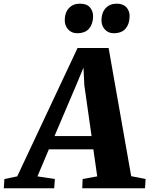

<svg xmlns="http://www.w3.org/2000/svg" viewBox="-99 -1000 794 1020"><path d="M-79 0 -75.5 -49 -7.5 -63 313 -745H478L598 -64L674.5 -49L671.5 0H338L340 -49L417.5 -63L397 -206.5H160.5L100 -63L192.5 -49L189 0ZM190.5 -277H387.5L349 -547.5L344.5 -641L308.5 -554ZM310.5 -823.5Q281.5 -823.5 263 -843.8Q244.5 -864 245 -894.5Q245.5 -934 267.5 -957.2Q289.5 -980.5 326 -980.5Q361.5 -980.5 378.8 -960.8Q396 -941 395.5 -912Q395 -872.5 374.2 -848Q353.5 -823.5 310.5 -823.5ZM505 -823.5Q476 -823.5 457.8 -843.8Q439.5 -864 440 -894.5Q441 -934 462.8 -957.2Q484.5 -980.5 521 -980.5Q555 -980.5 572.8 -960.8Q590.5 -941 589.5 -912Q589 -872.5 568.2 -848Q547.5 -823.5 505 -823.5Z"/></svg>

Font: Merriweather 28pt Black
Style: Italic
Weight: 900
Italic angle: -7.8°
Version: Version 2.101